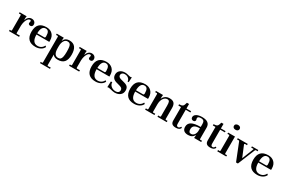

<svg xmlns="http://www.w3.org/2000/svg" viewBox="142 -2077 5557 3744"><g transform="rotate(30 2920.5 -205.0)"><path d="M33 0V-30L63 -28Q76 -28 76 -47V-375Q76 -395 63 -395L29 -393V-422H188Q182 -406 182 -376V-329Q219 -432 299 -432Q340 -432 364.5 -409Q389 -386 389 -349Q389 -324 375 -310Q361 -296 339 -296Q320 -296 307 -305.5Q294 -315 294 -332Q294 -342 298 -354Q302 -367 302 -374Q302 -396 280 -396Q253 -396 230 -367Q187 -308 182 -209V-47Q182 -28 195 -28L260 -30V0Z M631 10Q418 10 418 -210Q418 -432 631 -432Q716 -432 767 -381.5Q818 -331 819 -243V-210H531Q531 -28 657 -27Q704 -27 739 -50Q774 -73 790 -111L815 -93Q794 -45 744 -17.5Q694 10 631 10ZM532 -239H692Q712 -239 712 -272Q712 -339 693 -370.5Q674 -402 630 -402Q581 -402 556.5 -358Q532 -314 532 -239Z M869 239V210L900 212Q913 211 913 192V-375Q913 -395 900 -395L865 -393V-422H1023Q1019 -399 1019 -371V-344Q1048 -432 1151 -432Q1323 -432 1323 -210Q1323 -99 1276.5 -44.5Q1230 10 1133 10Q1049 10 1019 -41V192Q1019 212 1032 212L1094 210V239ZM1121 -25Q1155 -25 1175 -43Q1211 -76 1211 -210Q1211 -284 1204 -322Q1197 -362 1179 -379.5Q1161 -397 1128 -397Q1078 -397 1049.5 -351Q1021 -305 1021 -227V-185Q1021 -25 1121 -25Z M1386 0V-30L1416 -28Q1429 -28 1429 -47V-375Q1429 -395 1416 -395L1382 -393V-422H1541Q1535 -406 1535 -376V-329Q1572 -432 1652 -432Q1693 -432 1717.5 -409Q1742 -386 1742 -349Q1742 -324 1728 -310Q1714 -296 1692 -296Q1673 -296 1660 -305.5Q1647 -315 1647 -332Q1647 -342 1651 -354Q1655 -367 1655 -374Q1655 -396 1633 -396Q1606 -396 1583 -367Q1540 -308 1535 -209V-47Q1535 -28 1548 -28L1613 -30V0Z M1984 10Q1771 10 1771 -210Q1771 -432 1984 -432Q2069 -432 2120 -381.5Q2171 -331 2172 -243V-210H1884Q1884 -28 2010 -27Q2057 -27 2092 -50Q2127 -73 2143 -111L2168 -93Q2147 -45 2097 -17.5Q2047 10 1984 10ZM1885 -239H2045Q2065 -239 2065 -272Q2065 -339 2046 -370.5Q2027 -402 1983 -402Q1934 -402 1909.5 -358Q1885 -314 1885 -239Z M2413 10Q2380 10 2297 -12Q2284 -16 2270 -16Q2249 -16 2240 -10L2245 -142L2275 -144Q2275 -91 2317 -56Q2359 -21 2420 -21Q2456 -21 2477 -39Q2498 -57 2498 -89Q2498 -116 2482.5 -131.5Q2467 -147 2431 -157L2346 -181Q2248 -210 2248 -302Q2248 -361 2290 -396.5Q2332 -432 2405 -432Q2436 -432 2482 -419Q2514 -410 2530 -410Q2545 -410 2559 -418L2553 -304H2527Q2527 -344 2494.5 -373Q2462 -402 2410 -402Q2375 -402 2355 -384.5Q2335 -367 2335 -339Q2335 -295 2394 -278L2478 -255Q2536 -240 2559.5 -211Q2583 -182 2583 -132Q2583 -66 2536.5 -28Q2490 10 2413 10Z M2854 10Q2641 10 2641 -210Q2641 -432 2854 -432Q2939 -432 2990 -381.5Q3041 -331 3042 -243V-210H2754Q2754 -28 2880 -27Q2927 -27 2962 -50Q2997 -73 3013 -111L3038 -93Q3017 -45 2967 -17.5Q2917 10 2854 10ZM2755 -239H2915Q2935 -239 2935 -272Q2935 -339 2916 -370.5Q2897 -402 2853 -402Q2804 -402 2779.5 -358Q2755 -314 2755 -239Z M3098 0V-30L3134 -28Q3147 -31 3147 -47V-375Q3147 -392 3134 -395L3098 -393V-422H3258Q3253 -405 3253 -387V-332Q3297 -432 3405 -432Q3474 -432 3505.5 -398Q3537 -364 3537 -290V-47Q3537 -28 3550 -28L3585 -30V0H3376V-30L3418 -28Q3431 -31 3431 -47V-280Q3431 -345 3419.5 -369.5Q3408 -394 3373 -394Q3323 -394 3288.5 -344Q3254 -294 3253 -210V-47Q3253 -28 3266 -28L3308 -30V0Z M3790 7Q3733 7 3706 -16.5Q3679 -40 3679 -93V-394H3619V-422Q3677 -422 3699.5 -441.5Q3722 -461 3737 -524H3785V-422H3890V-394H3785V-88Q3785 -52 3794 -38.5Q3803 -25 3825 -25Q3839 -25 3853.5 -36.5Q3868 -48 3874 -65L3898 -51Q3876 7 3790 7Z M4068 10Q3940 10 3940 -103Q3940 -178 4004.5 -214Q4069 -250 4206 -250V-318Q4206 -362 4187.5 -382Q4169 -402 4125 -402Q4054 -402 4054 -360Q4054 -351 4059 -339Q4063 -330 4063 -320Q4063 -302 4050.5 -291.5Q4038 -281 4017 -281Q3993 -281 3979 -295.5Q3965 -310 3965 -333Q3965 -378 4011.5 -405Q4058 -432 4137 -432Q4312 -432 4312 -295V-47Q4312 -28 4325 -28L4361 -30V0H4201Q4205 -20 4205 -37L4206 -70Q4165 10 4068 10ZM4110 -38Q4148 -38 4175 -71Q4202 -104 4206 -156V-219Q4125 -219 4088 -193.5Q4051 -168 4051 -113Q4051 -73 4066 -54.5Q4081 -36 4110 -38Z M4566 7Q4509 7 4482 -16.5Q4455 -40 4455 -93V-394H4395V-422Q4453 -422 4475.5 -441.5Q4498 -461 4513 -524H4561V-422H4666V-394H4561V-88Q4561 -52 4570 -38.5Q4579 -25 4601 -25Q4615 -25 4629.5 -36.5Q4644 -48 4650 -65L4674 -51Q4652 7 4566 7Z M4723 0V-30L4759 -28Q4772 -28 4772 -47V-375Q4772 -392 4760 -395L4724 -393V-422H4878V-47Q4878 -37 4881 -32Q4884 -27 4891 -28L4925 -30V0ZM4755 -596Q4755 -620 4773 -634.5Q4791 -649 4820 -649Q4848 -649 4866 -634.5Q4884 -620 4884 -596Q4884 -570 4867 -555.5Q4850 -541 4820 -541Q4790 -541 4772.5 -555.5Q4755 -570 4755 -596Z M5148 5 4994 -382Q4988 -397 4974 -395L4941 -393V-422H5165V-393L5123 -395Q5116 -395 5110 -389Q5104 -383 5108 -375L5211 -126L5311 -379Q5313 -385 5313 -387Q5313 -396 5303 -395L5260 -393V-422H5403V-393L5369 -395Q5353 -395 5347 -380L5190 5Z M5625 10Q5412 10 5412 -210Q5412 -432 5625 -432Q5710 -432 5761 -381.5Q5812 -331 5813 -243V-210H5525Q5525 -28 5651 -27Q5698 -27 5733 -50Q5768 -73 5784 -111L5809 -93Q5788 -45 5738 -17.5Q5688 10 5625 10ZM5526 -239H5686Q5706 -239 5706 -272Q5706 -339 5687 -370.5Q5668 -402 5624 -402Q5575 -402 5550.5 -358Q5526 -314 5526 -239Z"/></g></svg>

Font: UnnaMedium
Style: Regular
Weight: 500
Designer: Jorge de Buen Unna
Foundry: Omnibus-Type
Version: Version 2.008;hotconv 1.0.109;makeotfexe 2.5.65596